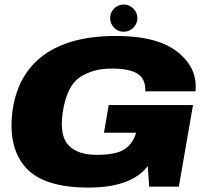

<svg xmlns="http://www.w3.org/2000/svg" viewBox="-20 -844 958 868"><path d="M380 4Q573.5 4 648 -93L654.5 0H788.5L852.5 -369H471.5L450 -244H595L593 -236.5Q576.5 -188.5 537.8 -166.2Q499 -144 417 -144Q330.5 -144 289.5 -187.5Q248.5 -231 263.5 -336Q281.5 -454.5 340.2 -494.2Q399 -534 485 -534Q566.5 -534 602.8 -510Q639 -486 637 -431H863.5Q875 -535 783.8 -608.2Q692.5 -681.5 504 -681.5Q295 -681.5 176.5 -594Q58 -506.5 36 -339Q16 -175.5 97 -85.8Q178 4 380 4ZM538.5 -700.5Q565 -700.5 583 -718.8Q601 -737 601 -762Q601 -787.5 582.8 -805.5Q564.5 -823.5 539.5 -823.5Q514 -823.5 496 -805.5Q478 -787.5 478 -762Q478 -737 495.8 -718.8Q513.5 -700.5 538.5 -700.5Z"/></svg>

Font: Anybody Expanded ExtraBold
Style: Italic
Weight: 800
Width: 7
Italic angle: -10°
Version: Version 1.113;gftools[0.9.25]